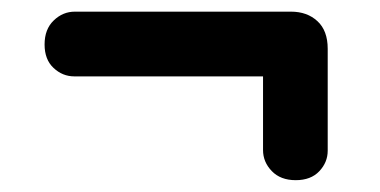

<svg xmlns="http://www.w3.org/2000/svg" viewBox="-20 -450 639 323"><path d="M55 -375.2Q55 -400.9 70.4 -415.6Q85.7 -430.4 106 -430.4H469.5Q496.7 -430.4 514 -414.4Q531.3 -398.5 531.3 -367.9V-196.5Q531.3 -176.9 517.1 -161.9Q502.9 -146.9 477.5 -146.9Q451.9 -146.9 437.2 -162.2Q422.5 -177.5 422.5 -197.5V-336.5L436.5 -321.5H105Q85.2 -321.5 70.1 -335.7Q55 -349.8 55 -375.2Z"/></svg>

Font: Fraunces SuperSoft 9pt
Style: Regular
Weight: 900
Version: Version 1.000;[b76b70a41]